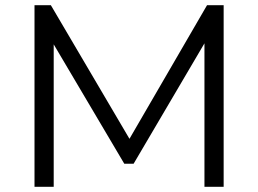

<svg xmlns="http://www.w3.org/2000/svg" viewBox="-20 -720 995 740"><path d="M187 -549 459 -89H495L768 -553V0H842V-700H778L479 -185L176 -700H113V0H187Z"/></svg>

Font: Montserrat-Alt1
Style: Regular
Weight: 400
Designer: Differentunic
Foundry: Differentunic
Version: Version 7.222